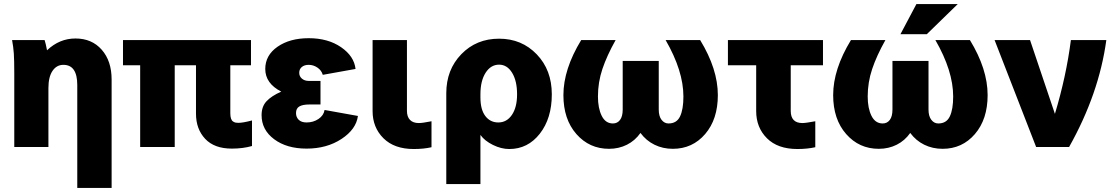

<svg xmlns="http://www.w3.org/2000/svg" viewBox="-20 -719 5449 939"><path d="M39.1 -522.9H198.2Q203.6 -506.8 210 -473.1Q271 -530.8 349.1 -530.8Q429.2 -530.8 477.5 -475.8Q525.9 -420.9 525.9 -330.1V200.2H357.9V-303.2Q357.9 -401.9 290 -401.9Q256.8 -401.9 236.8 -372.3Q216.8 -342.8 216.8 -288.1V0H49.8V-359.9Q49.8 -425.3 47.6 -457.3Q45.4 -489.3 39.1 -522.9Z M581.5 -522.9H1207.5V-399.9H1106.4V-165Q1106.4 -148.9 1109.9 -138.9Q1113.3 -128.9 1119.9 -124.8Q1126.5 -120.6 1131.8 -119.4Q1137.2 -118.2 1145.5 -118.2Q1168 -118.2 1212.4 -129.9V-4.9Q1168 7.8 1113.8 7.8Q1028.3 7.8 983.4 -40Q938.5 -87.9 938.5 -163.1V-399.9H834.5V0H665.5V-399.9H581.5Z M1547.4 -208H1492.7Q1460.4 -208 1444.1 -198.5Q1427.7 -189 1427.7 -166Q1427.7 -146 1440.9 -133.1Q1454.1 -120.1 1479.5 -120.1Q1512.2 -120.1 1537.6 -137.2Q1563 -154.3 1567.4 -181.2L1730.5 -151.9Q1721.7 -86.4 1649.9 -39.3Q1578.1 7.8 1479.5 7.8Q1382.3 7.8 1320.8 -38.1Q1259.3 -84 1259.3 -155.8Q1259.3 -197.8 1283.2 -223.6Q1307.1 -249.5 1355.5 -271Q1277.3 -311 1277.3 -381.8Q1277.3 -448.7 1337.4 -490.5Q1397.5 -532.2 1489.7 -532.2Q1584 -532.2 1647.9 -488.3Q1711.9 -444.3 1718.8 -381.8L1558.6 -353Q1552.2 -375 1532.5 -388.4Q1512.7 -401.9 1489.7 -401.9Q1468.8 -401.9 1456.1 -391.4Q1443.4 -380.9 1443.4 -362.8Q1443.4 -345.7 1456.5 -334.5Q1469.7 -323.2 1490.7 -323.2H1547.4Z M1802.2 -175.8V-522.9H1970.2V-176.8Q1970.2 -147.9 1985.1 -132.6Q2000 -117.2 2028.3 -117.2Q2046.4 -117.2 2090.3 -126V1Q2052.7 9.8 2003.4 9.8Q1908.2 9.8 1855.2 -43Q1802.2 -95.7 1802.2 -175.8Z M2329.6 -257.8V-242.2Q2329.6 -183.1 2353.5 -151.6Q2377.4 -120.1 2417 -120.1Q2458.5 -120.1 2483.6 -157.2Q2508.8 -194.3 2508.8 -257.8Q2508.8 -323.7 2484.4 -363.3Q2460 -402.8 2420.9 -402.8Q2380.4 -402.8 2355 -363.3Q2329.6 -323.7 2329.6 -257.8ZM2420.9 -529.8Q2531.7 -529.8 2605.2 -453.1Q2678.7 -376.5 2678.7 -257.8Q2678.7 -140.1 2620.1 -65.2Q2561.5 9.8 2470.7 9.8Q2431.2 9.8 2390.6 -10.3Q2350.1 -30.3 2329.6 -59.1V181.2H2162.6V-263.2Q2162.6 -377.9 2236.1 -453.9Q2309.6 -529.8 2420.9 -529.8Z M2958.5 8.8Q2862.3 8.8 2798.8 -63.5Q2735.4 -135.7 2735.4 -253.9Q2735.4 -380.4 2822.3 -522.9H2990.7Q2947.8 -446.3 2926 -381.3Q2904.3 -316.4 2904.3 -247.1Q2904.3 -189.5 2922.9 -152.3Q2941.4 -115.2 2977.5 -115.2Q2999.5 -115.2 3012.5 -132.6Q3025.4 -149.9 3025.4 -183.1V-420.9H3201.7V-183.1Q3201.7 -150.9 3215.3 -133.1Q3229 -115.2 3249.5 -115.2Q3289.6 -115.2 3305.9 -149.7Q3322.3 -184.1 3322.3 -247.1Q3322.3 -372.1 3235.4 -522.9H3404.3Q3490.7 -381.3 3490.7 -253.9Q3490.7 -135.7 3428.7 -63.5Q3366.7 8.8 3270.5 8.8Q3221.7 8.8 3180.9 -11.2Q3140.1 -31.2 3112.3 -68.8Q3085.9 -31.2 3046.1 -11.2Q3006.3 8.8 2958.5 8.8Z M3678.2 -175.8V-399.9H3540V-522.9H4004.9V-399.9H3847.2V-176.8Q3847.2 -117.2 3904.3 -117.2Q3920.9 -117.2 3967.3 -126V1Q3927.7 9.8 3879.9 9.8Q3783.7 9.8 3731 -42.7Q3678.2 -95.2 3678.2 -175.8Z M4277.8 8.8Q4181.6 8.8 4118.2 -63.5Q4054.7 -135.7 4054.7 -253.9Q4054.7 -380.4 4141.6 -522.9H4310.1Q4267.1 -446.3 4245.4 -381.3Q4223.6 -316.4 4223.6 -247.1Q4223.6 -189.5 4242.2 -152.3Q4260.7 -115.2 4296.9 -115.2Q4318.8 -115.2 4331.8 -132.6Q4344.7 -149.9 4344.7 -183.1V-420.9H4521V-183.1Q4521 -150.9 4534.7 -133.1Q4548.3 -115.2 4568.8 -115.2Q4608.9 -115.2 4625.2 -149.7Q4641.6 -184.1 4641.6 -247.1Q4641.6 -372.1 4554.7 -522.9H4723.6Q4810.1 -381.3 4810.1 -253.9Q4810.1 -135.7 4748 -63.5Q4686 8.8 4589.8 8.8Q4541 8.8 4500.2 -11.2Q4459.5 -31.2 4431.6 -68.8Q4405.3 -31.2 4365.5 -11.2Q4325.7 8.8 4277.8 8.8ZM4461.9 -699.2H4664.1L4512.7 -551.8H4383.8Z M5047.4 0 4844.2 -522.9H5017.6L5139.2 -162.1Q5194.8 -346.7 5217.3 -522.9H5390.6Q5355 -260.7 5208.5 0Z"/></svg>

Font: LT Superior Black
Style: Regular
Weight: 900
Designer: Daniel Lyons
Foundry: LyonsType
Version: Version 2.005